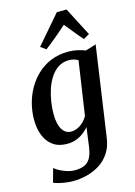

<svg xmlns="http://www.w3.org/2000/svg" viewBox="-154 -903 867 1233"><g transform="rotate(-15 279.5 -286.0)"><path d="M454 35.5Q446 96 418.2 137.5Q390.5 179 350.2 203.8Q310 228.5 264.2 239.8Q218.5 251 174 251Q149.5 251 124 247.2Q98.5 243.5 77.8 238.2Q57 233 45.5 227L71 136Q80 145 101 156.8Q122 168.5 149 177.5Q176 186.5 203.5 186.5Q240.5 186.5 266 175.5Q291.5 164.5 306.8 138Q322 111.5 328.5 65.5L345.5 -61.5Q330 -43.5 308.5 -27Q287 -10.5 259.5 -0.2Q232 10 199.5 10Q143 10 106 -16.5Q69 -43 50.8 -89.5Q32.5 -136 32.5 -195Q32.5 -247 45.8 -299.5Q59 -352 85.8 -398.8Q112.5 -445.5 151.5 -482Q190.5 -518.5 242 -539.5Q293.5 -560.5 357 -560.5Q388 -560.5 418.5 -553.8Q449 -547 469.5 -538L540 -560ZM407.5 -490Q396 -498 380.2 -502.2Q364.5 -506.5 347 -506.5Q307 -506.5 276.8 -487Q246.5 -467.5 224.8 -434.8Q203 -402 189.5 -361.8Q176 -321.5 169.5 -278.8Q163 -236 163 -197Q163 -164 168.5 -138.2Q174 -112.5 184.8 -95Q195.5 -77.5 210.2 -68.5Q225 -59.5 243.5 -59.5Q267.5 -59.5 289 -70Q310.5 -80.5 327.2 -97.2Q344 -114 354.5 -132.5ZM227 -611 191 -636.5 353 -824.5H417.5L515.5 -635L476 -612.5Q450.5 -641 425.8 -672.2Q401 -703.5 375 -734.5Q340.5 -703 303 -671.8Q265.5 -640.5 227 -611Z"/></g></svg>

Font: Merriweather 36pt SemiBold
Style: Italic
Weight: 600
Italic angle: -7.8°
Version: Version 2.101